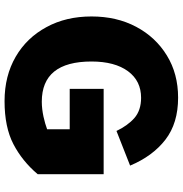

<svg xmlns="http://www.w3.org/2000/svg" viewBox="-0 -780 787 826"><g transform="rotate(90 393.0 -367.5)"><path d="M362.8 -274.4H536.6V-177.2C505.9 -166 461.4 -154.3 418 -154.3C302.7 -154.3 245.1 -225.6 245.1 -368.2C245.1 -435.1 259.3 -487.8 287.1 -525.4C314.9 -563 353 -581.5 401.4 -581.5C437 -581.5 466.3 -571.8 488.3 -552.7C510.3 -533.2 528.8 -507.3 543.9 -475.6L692.9 -534.2C666 -598.6 628.9 -649.4 581.5 -686C534.2 -722.7 473.6 -740.7 400.9 -740.7C332 -740.7 271.5 -724.6 219.2 -692.4C166.5 -660.2 125.5 -616.2 95.7 -560.1C65.9 -503.9 51.3 -439.9 51.3 -368.2C51.3 -295.4 66.4 -230.5 97.2 -174.3C127.4 -118.2 169.9 -73.7 224.6 -42C279.3 -10.3 342.8 5.9 415.5 5.9C490.2 5.9 551.8 -6.8 600.6 -32.2C649.4 -57.6 692.4 -92.3 730 -136.7V-420.4H362.8Z"/></g></svg>

Font: Estedad Black
Style: Regular
Weight: 900
Designer: Amin Abedi
Version: Version 7.3